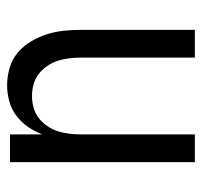

<svg xmlns="http://www.w3.org/2000/svg" viewBox="-34 -534 568 540"><g transform="rotate(-90 250.0 -264.0)"><path d="M64 0V-520H142V-429Q150 -450 163 -469Q176 -488 194.5 -502Q213 -516 235.5 -522Q258 -528 280 -528Q305 -528 329 -521Q353 -514 371.5 -498.5Q390 -483 403 -461.5Q416 -440 423.5 -416.5Q431 -393 433.5 -368.5Q436 -344 436 -320V0H358V-320Q358 -337 356 -353.5Q354 -370 349 -385.5Q344 -401 334.5 -415Q325 -429 312 -439Q299 -449 283 -453.5Q267 -458 250 -458Q233 -458 217 -453.5Q201 -449 188 -439Q175 -429 165.5 -415Q156 -401 151 -385.5Q146 -370 144 -353.5Q142 -337 142 -320V0Z"/></g></svg>

Font: Zed Mono
Style: Regular
Weight: 400
Monospace: yes
Designer: Belleve Invis
Foundry: Belleve Invis
Version: Version 1.0.0; ttfautohint (v1.8.4)